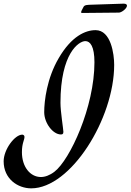

<svg xmlns="http://www.w3.org/2000/svg" viewBox="-110 -918 715 1051"><path d="M515 -563C515 -621 498 -753 413 -753C358 -753 281 -720 211 -599C147 -490 132 -366 132 -304C132 -244 180 -182 223 -182C230 -182 237 -183 237 -196C237 -210 221 -307 221 -355C221 -627 322 -693 357 -693C384 -693 407 -664 407 -577C407 -333 273 -43 188 22C162 42 136 51 114 51C55 51 10 -5 10 -85C10 -135 24 -151 24 -169C24 -177 17 -181 12 -181C-29 -181 -90 -100 -90 -35C-90 61 -13 113 61 113C277 113 515 -268 515 -563ZM383 -892C370 -891 353 -892 347 -880C336 -860 334 -854 334 -852C334 -848 336 -847 339 -847L541 -849C555 -849 585 -871 585 -887C585 -893 580 -898 567 -898Z"/></svg>

Font: Mervale Script
Style: Regular
Weight: 400
Designer: Astigmatic (AOETI)
Foundry: Astigmatic (AOETI)
Version: Version 1.000